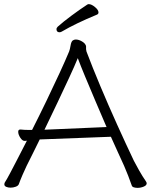

<svg xmlns="http://www.w3.org/2000/svg" viewBox="-20 -901 730 928"><path d="M448 -830Q397 -809 354.5 -788.5Q312 -768 278 -748Q272 -745 268 -745Q253 -745 253 -760Q253 -766 259 -772Q286 -796 325 -825Q364 -854 402 -879Q406 -881 409 -881Q422 -881 439 -867Q456 -853 456 -841Q456 -833 448 -830ZM172 -227Q156 -193 139.5 -161Q123 -129 109 -100Q101 -84 89 -56Q77 -28 71 -11Q68 -3 56 1.5Q44 6 31 6Q19 6 10 2Q1 -2 1 -10Q1 -17 5 -22Q9 -28 13.5 -36Q18 -44 28 -62.5Q38 -81 57 -118Q76 -155 110 -221Q107 -221 104.5 -220.5Q102 -220 100 -220H99Q88 -220 78 -235.5Q68 -251 68 -264Q68 -275 78 -275H80Q89 -274 98 -273.5Q107 -273 117 -273H135Q170 -342 204.5 -413.5Q239 -485 268 -548Q297 -611 314 -652Q318 -662 321 -680.5Q324 -699 331 -705Q338 -710 346 -710Q360 -710 375 -701.5Q390 -693 394 -683Q396 -680 396 -676.5Q396 -673 396 -670V-663Q396 -660 398 -652Q427 -575 465.5 -483.5Q504 -392 546 -299Q588 -206 627 -124Q635 -108 652 -78Q669 -48 685 -25Q687 -22 688 -19.5Q689 -17 689 -15Q689 -5 674.5 1Q660 7 645 7Q635 7 627 4.5Q619 2 617 -4Q611 -22 599.5 -51.5Q588 -81 580 -99Q565 -131 549 -167Q533 -203 516 -240ZM495 -287Q467 -352 440 -415.5Q413 -479 391 -532Q369 -585 356 -620Q341 -583 315 -527Q289 -471 258 -405.5Q227 -340 195 -274Z"/></svg>

Font: Moon Stars Kai T Light
Style: Regular
Weight: 300
Designer: GuiWonder
Version: Version 1.101